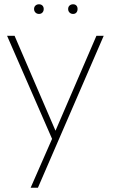

<svg xmlns="http://www.w3.org/2000/svg" viewBox="-20 -667 526 896"><path d="M162 -647Q152 -647 145.5 -641Q139 -635 139 -625Q139 -615 145.5 -608.5Q152 -602 162 -602Q172 -602 178 -608.5Q184 -615 184 -625Q184 -635 178 -641Q172 -647 162 -647ZM321 -647Q311 -647 304.5 -641Q298 -635 298 -625Q298 -615 304.5 -608.5Q311 -602 321 -602Q331 -602 336.5 -608.5Q342 -615 342 -625Q342 -635 336.5 -641Q331 -647 321 -647ZM123 209H157L464 -500H430L239 -57L48 -500H13L223 -19Z"/></svg>

Font: Advent Pro ExtraLight
Style: Regular
Weight: 250
Version: Version 3.000